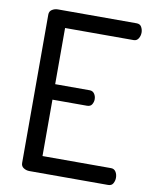

<svg xmlns="http://www.w3.org/2000/svg" viewBox="-83 -793 679 855"><g transform="rotate(10 257.0 -365.5)"><path d="M109 0Q95 0 83 -7.5Q71 -15 71 -30V-701Q71 -716 83 -723.5Q95 -731 109 -731H465Q481 -731 487.5 -719Q494 -707 494 -694Q494 -679 486.5 -667Q479 -655 465 -655H155V-401H311Q325 -401 332.5 -390Q340 -379 340 -365Q340 -353 333.5 -342Q327 -331 311 -331H155V-76H465Q479 -76 486.5 -64.5Q494 -53 494 -37Q494 -24 487.5 -12Q481 0 465 0Z"/></g></svg>

Font: Dosis Medium
Style: Regular
Weight: 500
Designer: EdgarTolentino, PabloImpallari, IginoMarini
Foundry: EdgarTolentino, PabloImpallari, IginoMarini
Version: Version 3.001; ttfautohint (v1.8.2)